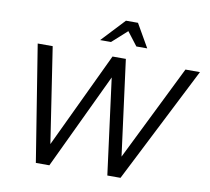

<svg xmlns="http://www.w3.org/2000/svg" viewBox="-96 -1040 1258 1148"><g transform="rotate(10 533.0 -465.5)"><path d="M172 -705H81L194 0H276L552 -582L628 0H708L1066 -705H978L692 -126L616 -706H535L260 -126ZM650 -931H577L445 -790H511L602 -872L665 -790H731Z"/></g></svg>

Font: Geom Light
Style: Italic
Weight: 300
Italic angle: -10°
Version: Version 1.102